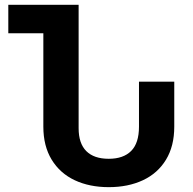

<svg xmlns="http://www.w3.org/2000/svg" viewBox="-20 -770 803 800"><path d="M706.1 -429.7V-242.2Q706.1 -161.1 671.6 -104.5Q637.2 -47.9 575.4 -19Q513.7 9.8 433.1 9.8Q353 9.8 291.5 -19Q230 -47.9 195.3 -104.7Q160.6 -161.6 160.6 -242.2V-631.3H14.6V-750H307.6V-235.8Q307.6 -172.4 339.6 -140.4Q371.6 -108.4 433.1 -108.4Q494.1 -108.4 526.6 -141.1Q559.1 -173.8 559.1 -242.2V-429.7Z"/></svg>

Font: Mardoto
Style: Bold
Weight: 700
Designer: Christian Robertson, Vahan Hovhannisyan
Foundry: Google
Version: Version 1.000